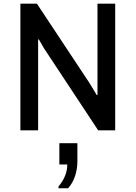

<svg xmlns="http://www.w3.org/2000/svg" viewBox="-20 -706 734 1040"><path d="M90.5 0V-686H180L465 -255.8L504.2 -190.8L508 -191.5V-686H604V0H511.8L218.5 -444L190.2 -493L186.5 -492.2V0ZM297 313.8V303.5Q320.2 277 332.4 246.5Q344.5 216 344.5 185H301.5V69.5H399.2V169.2Q399.2 207.8 387 246.1Q374.8 284.5 348.8 313.8Z"/></svg>

Font: Chivo Medium
Style: Regular
Weight: 500
Designer: Hector Gatti
Foundry: Omnibus-Type
Version: Version 2.002